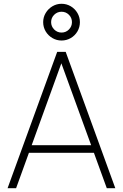

<svg xmlns="http://www.w3.org/2000/svg" viewBox="-20 -994 649 1014"><path d="M282 -720H327L589 0H544L289 -701H319L65 0H20ZM120 -227H488V-187H120ZM208 -877Q208 -903 221.2 -925.2Q234.5 -947.5 256.8 -960.8Q279 -974 305 -974Q331.5 -974 353.8 -960.8Q376 -947.5 389 -925.2Q402 -903 402 -877Q402 -850.5 389 -828.2Q376 -806 353.8 -793Q331.5 -780 305 -780Q279 -780 256.8 -793Q234.5 -806 221.2 -828.2Q208 -850.5 208 -877ZM360 -877Q360 -900 344 -916Q328 -932 305 -932Q282.5 -932 266.2 -916Q250 -900 250 -877Q250 -854.5 266.2 -838.2Q282.5 -822 305 -822Q328 -822 344 -838.2Q360 -854.5 360 -877Z"/></svg>

Font: Tap Sans
Style: Regular
Weight: 400
Designer: Tap Payments
Foundry: Tap Payments
Version: Version 1.001;Glyphs 3.1.2 (3151)